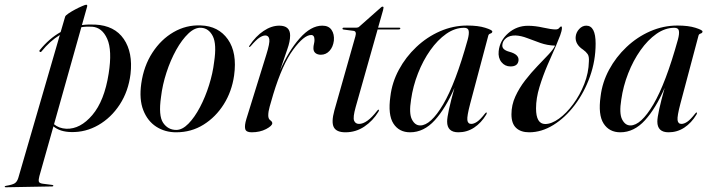

<svg xmlns="http://www.w3.org/2000/svg" viewBox="-127 -551 2998 812"><path d="M49 -334Q45.5 -329 41.5 -332Q37.5 -335 41.5 -339.5Q61 -363.5 82.8 -382.5Q104.5 -401.5 129.5 -415.5L148.5 -480.5Q150 -485.5 162.5 -494Q175 -502.5 191 -511Q207 -519.5 220.5 -525.2Q234 -531 237.5 -531Q244 -531 241 -521.5L219.5 -445Q246.5 -448.5 275.5 -447Q357.5 -443 396.5 -386Q435.5 -329 425 -238Q416 -165 379.5 -109Q343 -53 289 -22Q235 9 174 7.5Q126.5 6.5 99 -16.5L39.5 194Q35.5 209 37.2 216.5Q39 224 54 226L93.5 231Q98.5 231.5 98.5 234.5Q98.5 237.5 93.5 237.5L-102 241Q-107 241 -107 238.5Q-107 236 -102 235Q-74.5 230.5 -64.5 224Q-54.5 217.5 -49.5 201L126 -403Q83.5 -377 49 -334ZM153.5 -6.5Q212.5 -4.5 263.5 -64.5Q314.5 -124.5 332.5 -239.5Q348 -338 326.5 -386.5Q305 -435 262.5 -438Q239.5 -439.5 217 -436L101.5 -25.5Q122.5 -8 153.5 -6.5Z M722 -443.5Q797 -441 836.8 -384.5Q876.5 -328 863 -231.5Q853.5 -164.5 819.5 -110.2Q785.5 -56 733.8 -23.8Q682 8.5 618 8.5Q570.5 8.5 533.8 -15.2Q497 -39 479 -85Q461 -131 470.5 -198Q481 -272 517.5 -328.2Q554 -384.5 607.2 -415.2Q660.5 -446 722 -443.5ZM618.5 -1.5Q644 -1.5 670 -28Q696 -54.5 718.8 -97.8Q741.5 -141 757.2 -191.2Q773 -241.5 778.5 -288.5Q790 -364.5 773 -398Q756 -431.5 724 -433.5Q697.5 -435.5 670 -409.5Q642.5 -383.5 618.2 -340Q594 -296.5 577 -244.2Q560 -192 554 -141Q542.5 -61.5 563 -31.5Q583.5 -1.5 618.5 -1.5Z M927 -352.5Q925 -353 928 -358Q954.5 -398 987.8 -420.2Q1021 -442.5 1054 -442.5Q1100 -442.5 1100 -401Q1100 -376 1088.2 -343Q1076.5 -310 1057 -252Q1093 -335.5 1140.5 -389Q1188 -442.5 1236 -442.5Q1263 -442.5 1275.2 -424.5Q1287.5 -406.5 1285 -379Q1281.5 -352 1266.5 -335.8Q1251.5 -319.5 1230 -319.5Q1216 -319.5 1207.2 -326.5Q1198.5 -333.5 1198.5 -347Q1198.5 -356.5 1200.8 -365.2Q1203 -374 1203 -382Q1203 -403 1189 -403Q1158.5 -403 1112.8 -340.8Q1067 -278.5 1028.5 -152Q1019.5 -121.5 1013.5 -100.2Q1007.5 -79 1007.5 -63Q1007.5 -48.5 1016 -42.5Q1024.5 -36.5 1024.5 -30Q1024.5 -19 998.5 -5.2Q972.5 8.5 937 8.5Q913.5 8.5 910 -5.8Q906.5 -20 915 -48L999.5 -320.5Q1014.5 -368.5 1012 -384.8Q1009.5 -401 995 -401Q984.5 -401 970.2 -391.8Q956 -382.5 933.5 -356Q929.5 -351.5 927 -352.5Z M1368.5 -420.5 1326 -426Q1321.5 -426.5 1321.5 -430Q1321.5 -434 1327 -434H1380.5Q1388 -434 1392.5 -438.5L1483.5 -519Q1487 -523 1491 -523Q1495 -523 1495 -518.5Q1495 -515.5 1493 -508L1472 -434H1561.5Q1566 -434 1566 -431Q1566 -426.5 1558.5 -426.5H1470L1377 -97.5Q1365 -54.5 1370.5 -40.8Q1376 -27 1391.5 -27Q1425 -27 1468 -82.5Q1472 -88 1474.5 -87Q1477.5 -86 1473.5 -78.5Q1450 -40 1414 -15.8Q1378 8.5 1334 8.5Q1296 8.5 1284.8 -12.8Q1273.5 -34 1287 -83.5L1376 -397.5Q1382 -418.5 1368.5 -420.5Z M1861.5 -112.5Q1847.5 -59.5 1849.5 -43.2Q1851.5 -27 1866 -27Q1877 -27 1890.5 -36Q1904 -45 1924 -70.5Q1928 -76 1930.5 -75Q1933.5 -74 1929.5 -66.5Q1908 -31 1878 -11.2Q1848 8.5 1811.5 8.5Q1764 8.5 1764 -37Q1764 -68.5 1795 -179.5Q1758 -93.5 1711.8 -42.5Q1665.5 8.5 1607.5 8.5Q1560.5 8.5 1536.8 -28.5Q1513 -65.5 1524 -143.5Q1531 -202.5 1560 -256.2Q1589 -310 1633.8 -352.2Q1678.5 -394.5 1734 -418.8Q1789.5 -443 1849 -443Q1895.5 -443 1925.2 -433.5Q1955 -424 1955 -418Q1955 -411.5 1947.2 -409.2Q1939.5 -407 1938 -400ZM1611.5 -130Q1602 -71.5 1615 -46Q1628 -20.5 1650 -20.5Q1694.5 -20.5 1747 -109.2Q1799.5 -198 1851 -383.5Q1857.5 -407.5 1855.2 -420.5Q1853 -433.5 1836 -433.5Q1797 -433.5 1760.2 -407.8Q1723.5 -382 1692.8 -338.5Q1662 -295 1640.8 -240.8Q1619.5 -186.5 1611.5 -130Z M2392 -366.5Q2392 -294.5 2368 -227.2Q2344 -160 2303.8 -106.8Q2263.5 -53.5 2213.5 -22.5Q2163.5 8.5 2111 8.5Q2075.5 8.5 2055.8 -10Q2036 -28.5 2036 -67.5Q2036 -107 2052.5 -143Q2069 -179 2094 -211.2Q2119 -243.5 2145.5 -271Q2172 -298.5 2192.8 -320.5Q2213.5 -342.5 2220.5 -358Q2188 -359 2158.8 -369.2Q2129.5 -379.5 2103 -389.8Q2076.5 -400 2053.5 -401Q2028 -401.5 2013.2 -389.5Q1998.5 -377.5 1997.5 -361Q1995 -340.5 2027.5 -332Q2068 -321 2066 -296Q2063.5 -270 2032 -270Q2008.5 -270 1993.8 -288.2Q1979 -306.5 1982 -334.5Q1986.5 -379.5 2022.5 -410.8Q2058.5 -442 2106 -442Q2136 -442 2170.5 -434.2Q2205 -426.5 2222.5 -426.5Q2233.5 -426.5 2238 -432.8Q2242.5 -439 2246.5 -439Q2250 -439 2249.5 -432Q2249 -420 2242 -401.2Q2235 -382.5 2225 -359V-358Q2224.5 -358 2224.5 -358Q2208 -321 2188.5 -275.8Q2169 -230.5 2154.5 -183Q2140 -135.5 2140 -92.5Q2140 -27 2178.5 -26.5Q2205.5 -26.5 2237 -49.2Q2268.5 -72 2297 -110.5Q2325.5 -149 2344 -196Q2362.5 -243 2363.5 -291Q2365 -312.5 2358.2 -322.2Q2351.5 -332 2339 -341Q2305.5 -363 2307.5 -394.5Q2309 -413.5 2322.2 -428Q2335.5 -442.5 2352.5 -442.5Q2392 -442.5 2392 -366.5Z M2750.5 -112.5Q2736.5 -59.5 2738.5 -43.2Q2740.5 -27 2755 -27Q2766 -27 2779.5 -36Q2793 -45 2813 -70.5Q2817 -76 2819.5 -75Q2822.5 -74 2818.5 -66.5Q2797 -31 2767 -11.2Q2737 8.5 2700.5 8.5Q2653 8.5 2653 -37Q2653 -68.5 2684 -179.5Q2647 -93.5 2600.8 -42.5Q2554.5 8.5 2496.5 8.5Q2449.5 8.5 2425.8 -28.5Q2402 -65.5 2413 -143.5Q2420 -202.5 2449 -256.2Q2478 -310 2522.8 -352.2Q2567.5 -394.5 2623 -418.8Q2678.5 -443 2738 -443Q2784.5 -443 2814.2 -433.5Q2844 -424 2844 -418Q2844 -411.5 2836.2 -409.2Q2828.5 -407 2827 -400ZM2500.5 -130Q2491 -71.5 2504 -46Q2517 -20.5 2539 -20.5Q2583.5 -20.5 2636 -109.2Q2688.5 -198 2740 -383.5Q2746.5 -407.5 2744.2 -420.5Q2742 -433.5 2725 -433.5Q2686 -433.5 2649.2 -407.8Q2612.5 -382 2581.8 -338.5Q2551 -295 2529.8 -240.8Q2508.5 -186.5 2500.5 -130Z"/></svg>

Font: Fraunces 144pt
Style: Italic
Weight: 400
Italic angle: -16°
Version: Version 1.000;[b76b70a41]